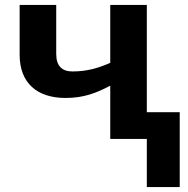

<svg xmlns="http://www.w3.org/2000/svg" viewBox="-20 -566 766 782"><path d="M247 -167C321 -167 372 -187 429 -217V0H578V196H712V-109H578V-546H429V-310C383 -290 337 -275 275 -275C231 -275 209 -299 209 -346V-546H60V-343C60 -228 131 -167 247 -167ZM656 0Z"/></svg>

Font: Passageway
Style: Regular
Weight: 700
Foundry: Ascender Corporation
Version: Version 1.11